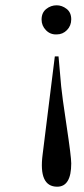

<svg xmlns="http://www.w3.org/2000/svg" viewBox="-20 -500 318 725"><path d="M249 -427Q249 -403 233 -386.5Q217 -370 194 -370Q170 -369 153.5 -386Q137 -403 137 -426Q137 -452 154.5 -466Q172 -480 194 -480Q214 -480 231.5 -466.5Q249 -453 249 -427ZM249 117Q249 205 196 205Q125 205 141 83L187 -287H201L211 -174Q214 -141 231.5 -24.5Q249 92 249 117Z"/></svg>

Font: GFS Artemisia
Style: Regular
Weight: 400
Designer: Takis Katsoulidis and George D. Matthiopoulos
Foundry: Takis Katsoulidis and George D. Matthiopoulos
Version: Version 1.0